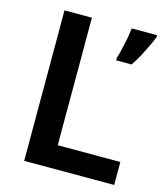

<svg xmlns="http://www.w3.org/2000/svg" viewBox="-108 -797 761 880"><g transform="rotate(15 273.0 -357.0)"><path d="M89 0V-714H219V-109H516V0ZM528 -704Q520 -684 508 -658.5Q496 -633 481.5 -606Q467 -579 450 -554H377V-567Q382 -581 386.5 -600Q391 -619 395.5 -639Q400 -659 403 -678.5Q406 -698 408 -714H528Z"/></g></svg>

Font: Noto Sans Khmer SemiBold
Style: Regular
Weight: 600
Version: Version 2.003